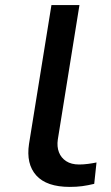

<svg xmlns="http://www.w3.org/2000/svg" viewBox="-20 -725 437 754"><path d="M254 9Q163 9 122.5 -36Q82 -81 94 -160L182 -705H292L207 -177Q203 -149 211.5 -127Q220 -105 240 -92Q260 -79 291 -79Q308 -79 326.5 -81.5Q345 -84 359 -87L350 -3Q325 3 303 6Q281 9 254 9Z"/></svg>

Font: Nunito Sans 7pt Expanded Medium
Style: Italic
Weight: 500
Width: 7
Italic angle: -9°
Designer: Vernon Adams
Foundry: Vernon Adams
Version: Version 3.101;gftools[0.9.27]